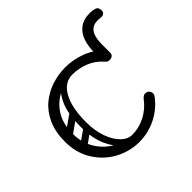

<svg xmlns="http://www.w3.org/2000/svg" viewBox="-156 -776 948 948"><g transform="rotate(-45 318.5 -302.0)"><path d="M519 -407Q519 -396 511 -388Q503 -380 492 -380H491Q480 -380 472 -388Q464 -396 464 -407V-460Q464 -504 476 -538.5Q488 -573 515 -593.5Q542 -614 587 -614Q604 -614 620.5 -609Q637 -604 637 -581Q637 -571 630.5 -565Q624 -559 616 -559Q610 -559 602 -560Q594 -561 590 -561Q560 -561 545 -547Q530 -533 524.5 -511Q519 -489 519 -465ZM508 -384Q501 -380 492 -380Q478 -380 469 -391Q438 -427 396 -443.5Q354 -460 310 -460Q261 -460 213.5 -438Q166 -416 135.5 -369.5Q105 -323 105 -250Q105 -188 134.5 -140.5Q164 -93 211 -66.5Q258 -40 310 -40Q357 -40 400.5 -62.5Q444 -85 474 -125Q486 -140 499 -140Q509 -140 515 -135Q527 -126 527 -112Q527 -104 521 -96Q484 -46 428 -18Q372 10 310 10Q242 10 182.5 -22.5Q123 -55 86.5 -114Q50 -173 50 -250Q50 -319 72.5 -368.5Q95 -418 132.5 -449Q170 -480 216 -495Q262 -510 310 -510Q366 -510 420 -489.5Q474 -469 511 -425Q519 -416 519 -404Q519 -390 508 -384ZM81 -157Q71 -172 85 -181L162 -235Q177 -245 186 -231Q197 -216 183 -207L106 -152Q100 -148 93 -149Q86 -150 81 -157ZM81 -255Q71 -270 85 -279L162 -333Q177 -343 186 -329Q197 -314 183 -305L106 -250Q100 -246 93 -247Q86 -248 81 -255ZM307 -6Q273 -8 238.5 -35.5Q204 -63 180.5 -116Q157 -169 157 -245Q157 -338 180.5 -390.5Q204 -443 238.5 -464.5Q273 -486 307 -486L310 -460Q255 -460 223.5 -403Q192 -346 192 -246Q192 -186 208.5 -139.5Q225 -93 252 -66.5Q279 -40 310 -40Z"/></g></svg>

Font: Nsibidi Libre Uzo
Style: Regular
Weight: 400
Designer: Oluwaseun Badejo
Version: Version 1.021